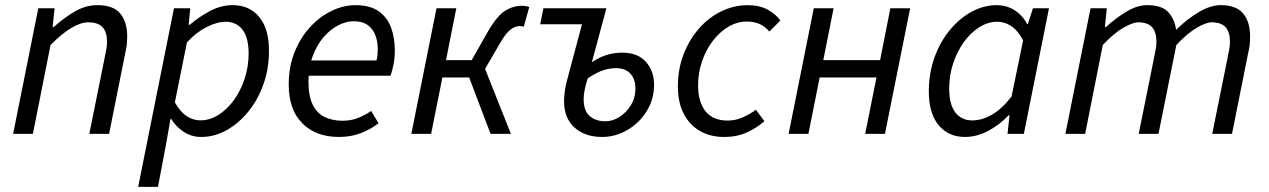

<svg xmlns="http://www.w3.org/2000/svg" viewBox="-20 -518 4911 743"><path d="M30.8 0 128.2 -486.1H191.2L183.6 -413.2H187.6Q227.1 -448.9 269.5 -473.5Q311.9 -498.1 356.7 -498.1Q418.7 -498.1 445.4 -465.6Q472.2 -433.1 472.2 -376.9Q472.2 -359.7 470.5 -344.8Q468.8 -329.9 464.2 -310L402.2 0H325.6L386.1 -300.1Q390.4 -319.8 392.3 -331.9Q394.1 -344 394.1 -356.8Q394.1 -394.2 376.8 -412.9Q359.5 -431.6 321.8 -431.6Q293.2 -431.6 257.4 -410.8Q221.6 -390.1 175.6 -344L107.3 0Z M514.7 205.1 653.2 -486.1H716.2L710.1 -422H714.1Q750.9 -453.2 793.2 -475.7Q835.4 -498.1 880.9 -498.1Q945 -498.1 982.9 -452.5Q1020.9 -406.9 1020.9 -321.7Q1020.9 -251.9 999.2 -191.2Q977.5 -130.5 940 -84.9Q902.5 -39.4 856 -13.7Q809.4 12 758.7 12Q721.2 12 690.9 -7.9Q660.7 -27.7 641.9 -58.4H639.9L621.6 45.7L591.3 205.1ZM755.5 -52.3Q792 -52.3 825.6 -73.5Q859.2 -94.8 885.3 -130.9Q911.4 -166.9 926.8 -213.6Q942.1 -260.3 942.1 -310.5Q942.1 -372.9 918.2 -403.4Q894.3 -433.8 853.1 -433.8Q819.6 -433.8 778.7 -412.8Q737.8 -391.9 703.4 -353.8L656.7 -121.9Q678 -84.5 702.6 -68.4Q727.2 -52.3 755.5 -52.3Z M1291.4 12Q1202.6 12 1149.9 -40.8Q1097.3 -93.5 1097.3 -191.4Q1097.3 -260 1119.8 -316Q1142.3 -372 1179.7 -412.8Q1217 -453.6 1263 -475.8Q1308.9 -498 1356.1 -498Q1411.4 -498 1444.8 -474.9Q1478.1 -451.9 1493 -412.1Q1507.9 -372.2 1507.9 -322Q1507.9 -302.3 1505.5 -284.8Q1503.1 -267.2 1499.2 -251.9Q1495.3 -236.7 1491 -224.8H1154.4L1162.2 -283.9H1437.1Q1440.1 -296.5 1441 -306.1Q1441.9 -315.7 1441.9 -328Q1441.9 -355.9 1433.1 -380.4Q1424.2 -405 1403.6 -420.4Q1383 -435.8 1348 -435.8Q1319 -435.8 1288.2 -419.7Q1257.4 -403.6 1231.6 -373.5Q1205.8 -343.3 1189.8 -300Q1173.7 -256.7 1173.7 -203.2Q1173.7 -144.5 1190.9 -111.3Q1208.1 -78.1 1237.9 -64.4Q1267.7 -50.8 1305.6 -50.8Q1338.1 -50.8 1365.5 -61.5Q1392.8 -72.1 1416.1 -88.7L1444.9 -41.2Q1416 -18.4 1377.5 -3.2Q1339 12 1291.4 12Z M1571.8 0 1669.2 -486.1H1745.8L1706 -285.3H1805.4L1867.1 -394.1Q1902.8 -456.1 1934 -475.8Q1965.1 -495.6 1998.6 -495.6Q2015.3 -495.6 2028.1 -490.8L2006.9 -414.3Q2002.9 -416.3 1999.1 -416.6Q1995.4 -417 1989.9 -417Q1974.1 -417 1956.3 -404.1Q1938.5 -391.3 1914.6 -350.2L1857.2 -251.3L1957 0H1878.4L1795.6 -218.1H1691.9L1648.3 0Z M2309.6 12Q2243.8 12 2203.3 -24.4Q2162.8 -60.8 2162.8 -125.6Q2162.8 -147.8 2166 -167.7Q2169.3 -187.7 2172.3 -199.7L2232.1 -424H2070.4L2083 -486.1H2326.6L2270.5 -277.4Q2304.8 -299.3 2332.4 -306.8Q2360 -314.2 2387.7 -314.2Q2447.7 -314.2 2479.4 -278.8Q2511.1 -243.4 2511.1 -190.3Q2511.1 -133.5 2482.4 -87.6Q2453.7 -41.7 2407.7 -14.8Q2361.7 12 2309.6 12ZM2322.6 -48.6Q2350.3 -48.6 2377 -65.4Q2403.6 -82.1 2421.3 -110.8Q2438.9 -139.4 2438.9 -175.5Q2438.9 -211.7 2419.5 -233Q2400 -254.3 2363.7 -254.3Q2339.4 -254.3 2315 -246.4Q2290.7 -238.5 2254.4 -215.1Q2246.5 -189.9 2242.6 -170.5Q2238.6 -151.1 2238.6 -135.2Q2238.6 -88.6 2262.2 -68.6Q2285.8 -48.6 2322.6 -48.6Z M2782.1 12Q2729.3 12 2689 -10.9Q2648.8 -33.8 2626 -77.4Q2603.3 -120.9 2603.3 -183.4Q2603.3 -251.3 2625.6 -308.5Q2647.9 -365.7 2685.6 -408.4Q2723.3 -451.1 2772.2 -474.6Q2821.1 -498 2873.8 -498Q2918.9 -498 2950.2 -480.9Q2981.6 -463.9 2999.9 -438.7L2957.4 -395.9Q2940.3 -415.6 2919.7 -425.1Q2899.2 -434.6 2869.4 -434.6Q2832.9 -434.6 2799.3 -414.8Q2765.8 -395.1 2739.3 -361Q2712.8 -326.9 2697.2 -282.3Q2681.5 -237.8 2681.5 -188.1Q2681.5 -122.7 2710.4 -87.1Q2739.3 -51.4 2796.4 -51.4Q2826.5 -51.4 2855.6 -64.5Q2884.8 -77.5 2905.1 -93.4L2938.1 -49.1Q2911.7 -25 2872.2 -6.5Q2832.8 12 2782.1 12Z M3031.8 0 3129.2 -486.1H3205.8L3166 -285.3H3385.8L3425.5 -486.1H3502.1L3404.6 0H3328.1L3371.7 -218.1H3151.9L3108.3 0Z M3714.3 12Q3650.6 12 3612.4 -33.5Q3574.3 -79.1 3574.3 -164.3Q3574.3 -234.5 3596.1 -295.1Q3617.9 -355.7 3655.1 -401.1Q3692.3 -446.4 3739.4 -472.2Q3786.5 -498 3836.7 -498Q3875.8 -498 3906.7 -478.1Q3937.6 -458.3 3954.7 -424.7H3957.5L3977.3 -486H4039.4L3942.1 0H3878.9L3886.6 -71.9H3883.2Q3848.1 -34.7 3803.9 -11.4Q3759.7 12 3714.3 12ZM3742 -52Q3781 -52 3819.9 -75Q3858.8 -98 3894.6 -144.7L3939.2 -361.6Q3918.6 -400.5 3893.1 -417.2Q3867.6 -433.9 3839.6 -433.9Q3803.2 -433.9 3769.7 -412.7Q3736.1 -391.5 3710 -355.2Q3683.8 -318.8 3668.5 -272.5Q3653.2 -226.3 3653.2 -175.8Q3653.2 -113.3 3677.1 -82.7Q3701.1 -52 3742 -52Z M4102.8 0 4200.2 -486.1H4263.2L4255.6 -413.2H4259.6Q4298.4 -448.9 4340 -473.5Q4381.6 -498.1 4418.9 -498.1Q4476.7 -498.1 4501.4 -470.5Q4526.1 -443 4531.1 -402.7Q4577.7 -447.6 4621.9 -472.8Q4666.1 -498.1 4703.4 -498.1Q4764.2 -498.1 4790.9 -465.6Q4817.6 -433.1 4817.6 -376.9Q4817.6 -359.7 4816 -344.8Q4814.3 -329.9 4809.6 -310L4747.6 0H4671.1L4731.6 -300.1Q4735.9 -319.8 4737.7 -331.9Q4739.6 -344 4739.6 -356.8Q4739.6 -394.2 4722.6 -412.9Q4705.6 -431.6 4668.5 -431.6Q4647.8 -431.6 4611.7 -410.8Q4575.6 -390.1 4532.2 -344L4463.1 0H4386.5L4447.1 -300.1Q4451.3 -319.8 4453.2 -331.9Q4455.1 -344 4455.1 -356.8Q4455.1 -394.2 4438.1 -412.9Q4421.1 -431.6 4384.7 -431.6Q4363.7 -431.6 4327.4 -410.8Q4291.1 -390.1 4247.6 -344L4179.3 0Z"/></svg>

Font: Source Sans 3 VF
Style: Italic
Weight: 200
Italic angle: -11°
Designer: Paul D. Hunt
Foundry: Adobe Systems Incorporated
Version: Version 3.042;hotconv 1.0.118;makeotfexe 2.5.65603